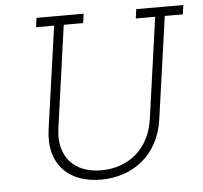

<svg xmlns="http://www.w3.org/2000/svg" viewBox="-51 -753 862 815"><g transform="rotate(-5 380.0 -346.0)"><path d="M134 -700 128.5 -660.6H205.5L144 -226Q136 -169 147.8 -125Q159.6 -81 187.1 -52Q214.7 -22 256 -7Q297.2 8 347.6 8Q397.9 8 442.9 -7Q487.8 -22 524 -52Q559.6 -81 583.5 -125Q607.5 -169 615.5 -226L677 -660.6H754L759.5 -700H558.9L553.4 -660.6H636L575.5 -229Q568.3 -181.3 548.8 -144.5Q529.2 -107.7 500 -82.8Q469.7 -57.3 432 -44.4Q394.3 -31.4 352.5 -31.4Q310 -31.4 276.2 -44.2Q242.5 -56.9 220 -82Q197.6 -106.9 188.2 -143.9Q178.8 -180.9 186 -229L246.5 -660.6H329.1L334.6 -700Z"/></g></svg>

Font: Josefin Slab Thin
Style: Italic
Weight: 100
Italic angle: -12°
Designer: Santiago Orozco
Foundry: Typemade
Version: Version 2.000